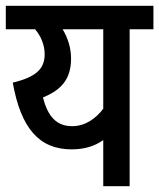

<svg xmlns="http://www.w3.org/2000/svg" viewBox="-20 -642 549 662"><path d="M509 -622H0V-541H101C121 -518 134 -487 134 -455C134 -403 102 -376 24 -357C52 -200 115 -127 227 -127C273 -127 308 -139 336 -159V0H427V-541H509ZM128 -306C195 -333 225 -373 225 -440C225 -477 214 -511 196 -541H336V-267C310 -233 274 -207 229 -207C174 -207 145 -241 128 -306Z"/></svg>

Font: Noto Sans Devanagari Condensed Medium
Style: Regular
Weight: 500
Width: 3
Designer: Jelle Bosma - Monotype Design Team
Foundry: Monotype Imaging Inc.
Version: Version 2.004